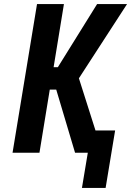

<svg xmlns="http://www.w3.org/2000/svg" viewBox="-20 -755 648 949"><path d="M502 174H385L414 0H351L258 -312H226L175 0H42L163 -735H296L245 -423H266L460 -735H608L370 -368L452 -110H549Z"/></svg>

Font: Iosevka Aile Extrabold
Style: Italic
Weight: 800
Italic angle: -9°
Designer: Belleve Invis
Foundry: Belleve Invis
Version: Version 31.1.0; ttfautohint (v1.8.4)